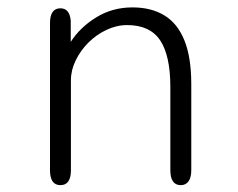

<svg xmlns="http://www.w3.org/2000/svg" viewBox="-20 -508 659 532"><path d="M481 5Q452 5 452 -36.5V-266.5Q452 -354 423.8 -396.2Q395.5 -438.5 332.5 -438.5Q303 -438.5 275 -425.2Q247 -412 225 -390Q203 -368 189.8 -340.8Q176.5 -313.5 176.5 -285.5V-36.5Q176.5 5 147.5 5Q118.5 5 118.5 -36.5V-443.5Q118.5 -485 147.5 -485Q173 -485 176 -450.5V-392Q202 -432.5 246.8 -460Q291.5 -487.5 347 -487.5Q399.5 -487.5 436 -465Q472.5 -442.5 491.2 -395.5Q510 -348.5 510 -275V-36.5Q510 -16.5 502.5 -5.8Q495 5 481 5Z"/></svg>

Font: Sono Monospace Light
Style: Regular
Weight: 300
Version: Version 2.112